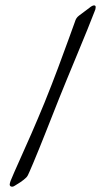

<svg xmlns="http://www.w3.org/2000/svg" viewBox="-20 -620 399 725"><path d="M26.4 85Q16.6 85 16.6 76.2Q16.6 73.7 17.8 70.1Q19 66.4 20 63Q32.2 33.2 53 -12.7Q73.7 -58.6 98.4 -115Q123 -171.4 147.9 -231.9Q176.3 -302.2 200 -365.7Q223.6 -429.2 240.2 -474.9Q256.8 -520.5 262.7 -537.1Q265.1 -545.4 268.6 -550.8Q272 -556.2 278.3 -561L317.4 -590.3Q321.8 -594.2 326.7 -596.9Q331.5 -599.6 335 -599.6Q341.3 -599.6 341.3 -593.3Q341.3 -585 336.9 -576.2Q327.6 -551.3 309.8 -507.8Q292 -464.4 271.5 -414.6Q251 -364.7 232.4 -320.1Q213.9 -275.4 203.1 -248Q174.8 -176.8 151.6 -117.9Q128.4 -59.1 105.5 -4.4Q97.7 12.7 91.3 28.6Q85 44.4 79.6 49.8Q70.3 59.1 57.1 67.9Q43.9 76.7 36.1 81.1Q30.3 85 26.4 85Z"/></svg>

Font: David Libre Medium
Style: Regular
Weight: 500
Designer: Ismar David, J. Victor Gaultney, Annie Olsen and Meir Sadan
Foundry: Monotype Imaging Inc. & SIL International
Version: Version 1.100; ttfautohint (v1.8.4.7-5d5b)